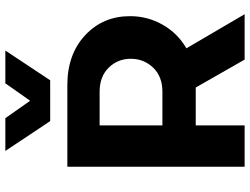

<svg xmlns="http://www.w3.org/2000/svg" viewBox="-128 -803 931 715"><g transform="rotate(-90 337.5 -445.5)"><path d="M377.9 -660.2Q492.7 -660.2 563.7 -594Q634.8 -527.8 634.8 -426.8Q634.8 -361.3 603 -305.4Q571.3 -249.5 515.1 -216.8L642.1 0H473.1L369.1 -182.1H228V0H74.2V-660.2ZM132.8 -891.1H254.9L319.8 -798.8L384.8 -891.1H506.8L396 -724.1H244.1ZM228 -306.2H354Q409.7 -306.2 442.9 -340.6Q476.1 -375 476.1 -423.8Q476.1 -472.7 442.9 -506.3Q409.7 -540 354 -540H228Z"/></g></svg>

Font: Human Sans
Style: Bold
Weight: 700
Designer: Tim Radville
Foundry: Continuum
Version: Version 1.000;FEAKit 1.0